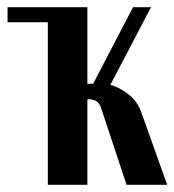

<svg xmlns="http://www.w3.org/2000/svg" viewBox="-20 -515 485 534"><path d="M260 -218Q255 -230 246.5 -234.5Q238 -239 226 -239H223V-1H113V-495H223V-282H239L350 -495H400L287 -279Q311 -273 337.5 -252.5Q364 -232 375 -197L445 -1H332ZM1 -495H116V-453H1Z"/></svg>

Font: Moniqa ExtBd Paragraph
Style: Regular
Weight: 800
Designer: Rajesh Rajput
Foundry: Rajesh Rajput
Version: Version 1.000